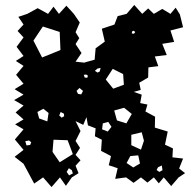

<svg xmlns="http://www.w3.org/2000/svg" viewBox="-20 -736 793 775"><path d="M75 -75 39 -103 75 -131 40 -173 75 -214 41 -234 75 -254 43 -282 75 -310 37 -332 75 -354 39 -376 75 -398 45 -434 75 -470 44 -490 75 -510 47 -547 75 -585 51 -611 75 -637 54 -668 90 -680 132 -703 174 -680 196 -709 218 -680 248 -713 278 -680 302 -645 285 -606 300 -582 285 -558 309 -522 285 -487 322 -483V-484L362 -495L366 -541L403 -568L391 -620L442 -637L455 -671L491 -680L522 -716L554 -680L578 -702L601 -680L635 -700L668 -680L689 -705L706 -678L719 -626L668 -613L683 -567L635 -559L653 -514L605 -508L619 -469L579 -464L578 -423L542 -402L548 -373L520 -365L552 -354L546 -320L575 -314L567 -286L606 -265L605 -221L657 -205L646 -152L678 -137L676 -101L719 -96L703 -56L727 -37L701 -20L671 15L641 -20L621 4L601 -20L575 1L549 -20L519 2L489 -20L445 -14L455 -57L419 -69L428 -106L388 -127L391 -172L363 -186L366 -218L335 -230L329 -263L316 -232L285 -247L305 -207L285 -167L303 -139L285 -111L305 -89L285 -67L297 -37L270 -20L246 14L222 -20L188 19L154 -20L118 5ZM221 -607 153 -629 115 -572 150 -504 224 -534ZM519 -612 513 -609 512 -601 521 -600 526 -607ZM386 -462 373 -459 363 -450 374 -443 383 -448ZM477 -437 435 -458 407 -415 437 -378 480 -394ZM329 -435 318 -434 322 -423 332 -422 335 -430ZM315 -369 301 -381 289 -369 295 -357 308 -355ZM512 -276 481 -301 441 -290 452 -250 490 -238ZM176 -280 155 -297 131 -284 138 -258 171 -246ZM238 -277 225 -284 219 -270 229 -261 239 -267ZM417 -244 395 -238 392 -214 415 -205 430 -224ZM552 -202 510 -192V-150L549 -132L561 -168ZM253 -170 196 -172 192 -123 221 -81 274 -114ZM106 -162 97 -169 82 -166 87 -149 102 -151ZM538 -109 506 -106 491 -78 518 -60 545 -76ZM633 -68 618 -61 612 -50 623 -42 636 -49ZM270 -49 258 -57 249 -42 259 -28 274 -36Z"/></svg>

Font: Rubik Gemstones
Style: Regular
Weight: 400
Designer: Hubert and Fischer, NaN
Foundry: Hubert and Fischer, NaN
Version: Version 2.200